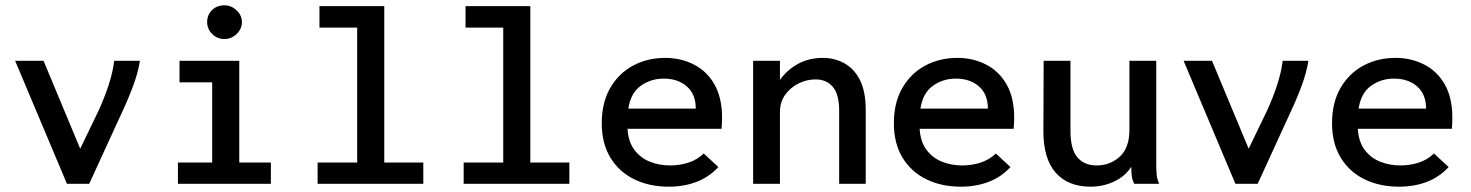

<svg xmlns="http://www.w3.org/2000/svg" viewBox="-20 -692 5540 723"><path d="M232 0 37 -463H144L282 -132L352 -277Q375 -328 390 -374.5Q405 -421 410 -463H507Q500 -419 481.5 -369Q463 -319 438 -266L316 0Z M650 0V-80H779V-382H656V-463H881V-80H1000V0ZM825 -545Q798 -545 779 -564Q760 -583 760 -609Q760 -636 778.5 -654Q797 -672 825 -672Q851 -672 871 -653Q891 -634 891 -609Q891 -583 871 -564Q851 -545 825 -545Z M1176 0V-80H1325V-588H1183V-669H1427V-80H1574V0Z M1726 0V-80H1875V-588H1733V-669H1977V-80H2124V0Z M2499 11Q2425 11 2368 -17Q2311 -45 2278.5 -98.5Q2246 -152 2246 -228Q2246 -306 2278 -361Q2310 -416 2364 -445Q2418 -474 2485 -474Q2544 -474 2593 -449Q2642 -424 2670.5 -374Q2699 -324 2699 -249Q2699 -228 2697 -207H2343Q2346 -158 2369 -127.5Q2392 -97 2427.5 -83Q2463 -69 2503 -69Q2539 -69 2572 -79.5Q2605 -90 2630 -114L2685 -63Q2650 -25 2602.5 -7Q2555 11 2499 11ZM2346 -283H2600Q2600 -337 2566.5 -366.5Q2533 -396 2479 -396Q2431 -396 2393 -369Q2355 -342 2346 -283Z M2816 0V-463H2917V-391Q2943 -428 2984 -451Q3025 -474 3079 -474Q3123 -474 3160 -453.5Q3197 -433 3218.5 -390Q3240 -347 3240 -277V0H3140V-275Q3140 -337 3116 -365Q3092 -393 3051 -393Q3018 -393 2987.5 -378Q2957 -363 2937 -335.5Q2917 -308 2917 -270V0Z M3599 11Q3525 11 3468 -17Q3411 -45 3378.5 -98.5Q3346 -152 3346 -228Q3346 -306 3378 -361Q3410 -416 3464 -445Q3518 -474 3585 -474Q3644 -474 3693 -449Q3742 -424 3770.5 -374Q3799 -324 3799 -249Q3799 -228 3797 -207H3443Q3446 -158 3469 -127.5Q3492 -97 3527.5 -83Q3563 -69 3603 -69Q3639 -69 3672 -79.5Q3705 -90 3730 -114L3785 -63Q3750 -25 3702.5 -7Q3655 11 3599 11ZM3446 -283H3700Q3700 -337 3666.5 -366.5Q3633 -396 3579 -396Q3531 -396 3493 -369Q3455 -342 3446 -283Z M4087 11Q4002 11 3955.5 -41.5Q3909 -94 3909 -198L3910 -463H4011V-199Q4011 -130 4037 -99.5Q4063 -69 4110 -69Q4160 -69 4196.5 -102Q4233 -135 4233 -204V-463H4334V-73Q4334 -53 4335.5 -35Q4337 -17 4345 0H4251Q4243 -16 4241.5 -32Q4240 -48 4240 -64Q4216 -27 4174.5 -8Q4133 11 4087 11Z M4632 0 4437 -463H4544L4682 -132L4752 -277Q4775 -328 4790 -374.5Q4805 -421 4810 -463H4907Q4900 -419 4881.5 -369Q4863 -319 4838 -266L4716 0Z M5249 11Q5175 11 5118 -17Q5061 -45 5028.5 -98.5Q4996 -152 4996 -228Q4996 -306 5028 -361Q5060 -416 5114 -445Q5168 -474 5235 -474Q5294 -474 5343 -449Q5392 -424 5420.5 -374Q5449 -324 5449 -249Q5449 -228 5447 -207H5093Q5096 -158 5119 -127.5Q5142 -97 5177.5 -83Q5213 -69 5253 -69Q5289 -69 5322 -79.5Q5355 -90 5380 -114L5435 -63Q5400 -25 5352.5 -7Q5305 11 5249 11ZM5096 -283H5350Q5350 -337 5316.5 -366.5Q5283 -396 5229 -396Q5181 -396 5143 -369Q5105 -342 5096 -283Z"/></svg>

Font: Inconsolata SemiExpanded SemiBold
Style: Regular
Weight: 600
Width: 6
Monospace: yes
Designer: Raph Levien, Cyreal, Brenton Simpson
Foundry: Raph Levien, Cyreal, Google
Version: Version 3.001; ttfautohint (v1.8.2.53-6de2)